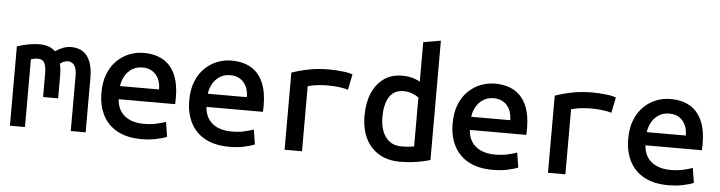

<svg xmlns="http://www.w3.org/2000/svg" viewBox="-48 -992 4575 1220"><g transform="rotate(5 2240.0 -382.5)"><path d="M40 0V-506Q78 -519 114.5 -525.5Q151 -532 181 -532Q213 -532 239 -523.5Q265 -515 284 -496Q305 -511 331 -521.5Q357 -532 384 -532Q430 -532 460.5 -511.5Q491 -491 507 -450Q523 -409 523 -348V0H428V-351Q428 -384 420.5 -403.5Q413 -423 400 -431.5Q387 -440 372 -440Q360 -440 346.5 -435Q333 -430 322 -420Q326 -404 328 -385Q330 -366 330 -344V-200H234V-350Q234 -395 222 -417.5Q210 -440 179 -440Q171 -440 159.5 -438Q148 -436 136 -432V0Z M879 12Q789 12 727 -21Q665 -54 633 -115.5Q601 -177 601 -259Q601 -329 621.5 -380.5Q642 -432 677.5 -466.5Q713 -501 757 -518Q801 -535 847 -535Q920 -535 971 -505.5Q1022 -476 1048.5 -416.5Q1075 -357 1075 -269Q1075 -260 1074.5 -248.5Q1074 -237 1074 -228H714Q718 -160 763.5 -123Q809 -86 887 -86Q932 -86 968.5 -94.5Q1005 -103 1026 -111L1041 -17Q1016 -6 973.5 3Q931 12 879 12ZM715 -312H964Q964 -349 951 -378Q938 -407 912 -424.5Q886 -442 848 -442Q808 -442 779.5 -423Q751 -404 735 -374.5Q719 -345 715 -312Z M1439 12Q1349 12 1287 -21Q1225 -54 1193 -115.5Q1161 -177 1161 -259Q1161 -329 1181.5 -380.5Q1202 -432 1237.5 -466.5Q1273 -501 1317 -518Q1361 -535 1407 -535Q1480 -535 1531 -505.5Q1582 -476 1608.5 -416.5Q1635 -357 1635 -269Q1635 -260 1634.5 -248.5Q1634 -237 1634 -228H1274Q1278 -160 1323.5 -123Q1369 -86 1447 -86Q1492 -86 1528.5 -94.5Q1565 -103 1586 -111L1601 -17Q1576 -6 1533.5 3Q1491 12 1439 12ZM1275 -312H1524Q1524 -349 1511 -378Q1498 -407 1472 -424.5Q1446 -442 1408 -442Q1368 -442 1339.5 -423Q1311 -404 1295 -374.5Q1279 -345 1275 -312Z M1792 0V-492Q1847 -511 1905 -522Q1963 -533 2029 -533Q2050 -533 2075.5 -531.5Q2101 -530 2128 -526.5Q2155 -523 2180 -515L2160 -415Q2140 -421 2117.5 -424.5Q2095 -428 2073 -429.5Q2051 -431 2032 -431Q1999 -431 1967 -427.5Q1935 -424 1903 -415V0Z M2528 12Q2451 12 2395 -21Q2339 -54 2309 -115Q2279 -176 2279 -260Q2279 -343 2305 -404Q2331 -465 2379.5 -499.5Q2428 -534 2497 -534Q2533 -534 2562.5 -525.5Q2592 -517 2610 -506V-758L2721 -777V-16Q2699 -9 2668.5 -2.5Q2638 4 2602.5 8Q2567 12 2528 12ZM2528 -86Q2556 -86 2576.5 -88Q2597 -90 2610 -93V-405Q2594 -417 2568 -427Q2542 -437 2513 -437Q2471 -437 2444.5 -415Q2418 -393 2405.5 -354Q2393 -315 2393 -263Q2393 -180 2429 -133Q2465 -86 2528 -86Z M3119 12Q3029 12 2967 -21Q2905 -54 2873 -115.5Q2841 -177 2841 -259Q2841 -329 2861.5 -380.5Q2882 -432 2917.5 -466.5Q2953 -501 2997 -518Q3041 -535 3087 -535Q3160 -535 3211 -505.5Q3262 -476 3288.5 -416.5Q3315 -357 3315 -269Q3315 -260 3314.5 -248.5Q3314 -237 3314 -228H2954Q2958 -160 3003.5 -123Q3049 -86 3127 -86Q3172 -86 3208.5 -94.5Q3245 -103 3266 -111L3281 -17Q3256 -6 3213.5 3Q3171 12 3119 12ZM2955 -312H3204Q3204 -349 3191 -378Q3178 -407 3152 -424.5Q3126 -442 3088 -442Q3048 -442 3019.5 -423Q2991 -404 2975 -374.5Q2959 -345 2955 -312Z M3472 0V-492Q3527 -511 3585 -522Q3643 -533 3709 -533Q3730 -533 3755.5 -531.5Q3781 -530 3808 -526.5Q3835 -523 3860 -515L3840 -415Q3820 -421 3797.5 -424.5Q3775 -428 3753 -429.5Q3731 -431 3712 -431Q3679 -431 3647 -427.5Q3615 -424 3583 -415V0Z M4239 12Q4149 12 4087 -21Q4025 -54 3993 -115.5Q3961 -177 3961 -259Q3961 -329 3981.5 -380.5Q4002 -432 4037.5 -466.5Q4073 -501 4117 -518Q4161 -535 4207 -535Q4280 -535 4331 -505.5Q4382 -476 4408.5 -416.5Q4435 -357 4435 -269Q4435 -260 4434.5 -248.5Q4434 -237 4434 -228H4074Q4078 -160 4123.5 -123Q4169 -86 4247 -86Q4292 -86 4328.5 -94.5Q4365 -103 4386 -111L4401 -17Q4376 -6 4333.5 3Q4291 12 4239 12ZM4075 -312H4324Q4324 -349 4311 -378Q4298 -407 4272 -424.5Q4246 -442 4208 -442Q4168 -442 4139.5 -423Q4111 -404 4095 -374.5Q4079 -345 4075 -312Z"/></g></svg>

Font: Ubuntu Sans Mono Medium
Style: Regular
Weight: 500
Monospace: yes
Designer: Dalton Maag Ltd
Foundry: Dalton Maag Ltd
Version: Version 1.006